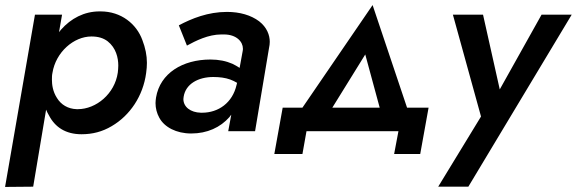

<svg xmlns="http://www.w3.org/2000/svg" viewBox="-24 -518 2277 758"><path d="M107 219 158 -85C161 -77 165 -70 169 -63C193 -16 235 12 298 12C341 12 380 2 417 -20C489 -62 541 -139 553 -230C555 -244 556 -257 556 -270C556 -299 550 -329 538 -360C515 -423 455 -473 373 -473C371 -473 370 -473 369 -473C308 -473 256 -445 217 -401C214 -398 212 -394 209 -391L221 -460H114L-4 220ZM441 -231C429 -148 356 -87 283 -87C282 -87 280 -87 279 -87C244 -88 217 -105 201 -131C184 -157 181 -185 181 -203C181 -212 181 -221 183 -230C196 -312 267 -374 337 -374C363 -374 384 -368 401 -355C434 -329 443 -290 443 -259C443 -250 442 -240 441 -231Z M714 -338C749 -357 798 -382 850 -382C853 -382 857 -382 860 -382C910 -382 935 -353 935 -326C935 -323 935 -320 934 -316L922 -250C913 -256 904 -261 894 -266C869 -277 840 -283 807 -283C697 -283 608 -229 592 -133C591 -125 590 -118 590 -111C590 -91 595 -71 605 -53C625 -16 672 9 731 9C794 9 846 -15 882 -56C884 -59 886 -62 889 -65L877 0H983L1038 -328C1040 -337 1041 -345 1041 -353C1041 -379 1030 -410 999 -434C967 -458 923 -471 872 -471C797 -471 733 -445 682 -418ZM701 -136C709 -187 759 -214 818 -214C843 -214 866 -211 885 -204C894 -201 903 -196 912 -191L910 -183C894 -112 838 -73 774 -73C772 -73 771 -73 769 -73C728 -74 700 -96 700 -127C700 -130 701 -133 701 -136Z M1549 0 1532 90H1635L1668 -93H1583L1447 -498L1170 -93H1092L1059 90H1170L1186 0ZM1418 -303 1475 -93H1288Z M2233 -460H2114L1949 -165L1883 -460H1764L1875 -58L1706 219H1825Z"/></svg>

Font: Jost Medium
Style: Italic
Weight: 500
Italic angle: -5°
Version: Version 3.710